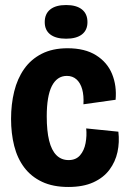

<svg xmlns="http://www.w3.org/2000/svg" viewBox="-20 -731 507 764"><path d="M252 13Q191 13 147.5 -7.5Q104 -28 76.5 -64.5Q49 -101 36.5 -150.5Q24 -200 24 -258Q24 -316 36.5 -367Q49 -418 76 -456.5Q103 -495 146 -517Q189 -539 249 -539Q318 -539 362.5 -511Q407 -483 426 -436.5Q445 -390 440 -334L312 -316Q314 -351 307 -376Q300 -401 284.5 -415Q269 -429 246 -429Q226 -429 211 -418.5Q196 -408 186 -388Q176 -368 171 -338Q166 -308 166 -268Q166 -210 175.5 -171.5Q185 -133 204.5 -113.5Q224 -94 253 -94Q282 -94 298.5 -113Q315 -132 320.5 -161.5Q326 -191 323 -220L451 -207Q456 -165 447.5 -126Q439 -87 415.5 -55.5Q392 -24 351.5 -5.5Q311 13 252 13ZM243 -577Q202 -577 180 -594Q158 -611 158 -643Q158 -676 180 -693.5Q202 -711 243 -711Q284 -711 306 -693.5Q328 -676 328 -643Q328 -611 306 -594Q284 -577 243 -577Z"/></svg>

Font: Bricolage Grotesque 72pt SemiCondensed
Style: Bold
Weight: 700
Width: 4
Designer: Mathieu Triay
Foundry: Atelier Triay
Version: Version 1.001;gftools[0.9.33.dev8+g029e19f]